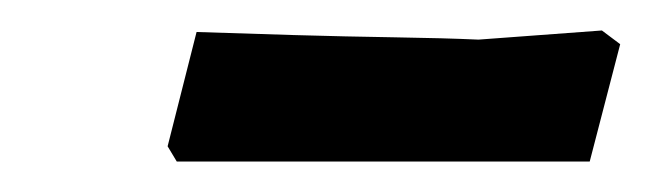

<svg xmlns="http://www.w3.org/2000/svg" viewBox="-20 -641 428 126"><path d="M96 -535 90 -545 109 -620Q138 -619 172.5 -618Q207 -617 239.5 -616.5Q272 -616 294 -615L375 -621L387 -612L367 -535Z"/></svg>

Font: Labrada
Style: Bold Italic
Weight: 700
Italic angle: -7°
Designer: Mercedes Jáuregui
Foundry: Omnibus-Type Team
Version: Version 1.000; ttfautohint (v1.8.4.7-5d5b)